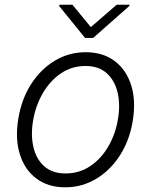

<svg xmlns="http://www.w3.org/2000/svg" viewBox="-20 -771 631 802"><path d="M252.8 11.4Q181.1 11.4 132.3 -25Q83.5 -61.4 63 -126.1Q42.6 -190.7 56.5 -275.2Q70 -357.6 110.3 -420.1Q150.6 -482.6 209.5 -517.8Q268.5 -552.9 337.7 -552.9Q409.8 -552.9 458.6 -516.3Q507.5 -479.8 527.9 -415.1Q548.3 -350.5 534.4 -265.6Q521 -183.9 480.6 -121.4Q440.3 -58.9 381.4 -23.8Q322.4 11.4 252.8 11.4ZM253.9 -46.5Q311.8 -46.5 357.6 -77.6Q403.4 -108.7 433.2 -160.7Q463.1 -212.7 473 -275.2Q483 -335.2 471.1 -385.1Q459.2 -435 425.8 -465.2Q392.4 -495.4 337 -495.4Q279.5 -495.4 233.7 -464Q187.9 -432.5 158 -380.3Q128.2 -328.1 117.9 -265.6Q108 -206 119.7 -156.1Q131.4 -106.2 165 -76.3Q198.5 -46.5 253.9 -46.5ZM282.7 -751.1 359.4 -657.7 467.3 -751.1H521.7L520.2 -746.1L369.3 -612.6H335.2L226.9 -746.1L228.3 -751.1Z"/></svg>

Font: Inter UI Light
Style: Italic
Weight: 300
Italic angle: 9.39999°
Designer: Rasmus Andersson
Foundry: rsms
Version: 3.2;8d6f07862